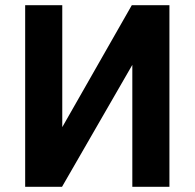

<svg xmlns="http://www.w3.org/2000/svg" viewBox="-20 -720 750 740"><path d="M77 -700H220V-230L488 -700H633V0H490V-470L219 0H77Z"/></svg>

Font: 
Style: 㨦
Weight: 700
Designer: A.Korolkova, Vitaly Kuzmin
Foundry: ParaType Ltd
Version: Version 2.000